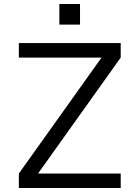

<svg xmlns="http://www.w3.org/2000/svg" viewBox="-20 -947 703 967"><path d="M75 0V-73L490 -655V-657H75V-730H588V-657L173 -75V-73H588V0ZM279 -823V-927H383V-823Z"/></svg>

Font: M PLUS 1
Style: Regular
Weight: 400
Designer: Coji Morishita
Foundry: UNDERFOREST DESIGN
Version: Version 1.001